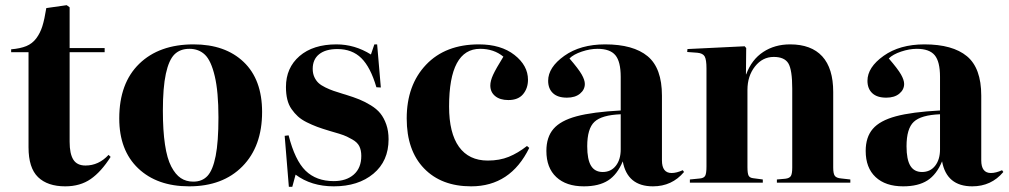

<svg xmlns="http://www.w3.org/2000/svg" viewBox="-20 -703 3882 739"><path d="M231 14.2Q163.1 14.2 126.5 -21.2Q89.8 -56.6 89.8 -136.2V-502H22.9V-513.2Q58.1 -516.1 81.3 -525.6Q104.5 -535.2 119.6 -555.4Q134.8 -575.7 143.1 -602.3Q151.4 -628.9 158.2 -671.9L236.8 -683.1L248 -674.8V-518.1H382.8V-502H248V-157.2Q248 -111.3 262.2 -88.6Q276.4 -65.9 309.1 -65.9Q359.9 -65.9 397.9 -106.9L405.8 -99.1Q369.6 -42 329.1 -13.9Q288.6 14.2 231 14.2Z M708 14.2Q584.5 14.2 511.7 -55.2Q439 -124.5 439 -247.1Q439 -382.8 515.9 -457.5Q592.8 -532.2 725.1 -532.2Q846.7 -532.2 917.7 -464.6Q988.8 -397 988.8 -272Q988.8 -139.6 913.1 -62.7Q837.4 14.2 708 14.2ZM724.1 -3.9Q758.3 -3.9 778.8 -26.1Q799.3 -48.3 810.1 -102.8Q820.8 -157.2 820.8 -251Q820.8 -350.1 806.6 -409.9Q792.5 -469.7 768.8 -492.4Q745.1 -515.1 709 -515.1Q673.3 -515.1 651.6 -493.7Q629.9 -472.2 618.4 -419.2Q606.9 -366.2 606.9 -276.9Q606.9 -200.7 615 -146.7Q623 -92.8 639.2 -62Q655.3 -31.2 675.8 -17.6Q696.3 -3.9 724.1 -3.9Z M1091.8 16.1 1075.7 -180.2 1090.8 -182.1Q1115.2 -85.9 1156.2 -45.9Q1197.3 -5.9 1264.6 -5.9Q1313 -5.9 1341.8 -31.2Q1370.6 -56.6 1370.6 -103Q1370.6 -125 1363 -140.1Q1355.5 -155.3 1335.9 -166.3Q1316.4 -177.2 1303 -182.4Q1289.6 -187.5 1258.3 -196.3Q1252 -198.2 1248.5 -199.2Q1220.7 -207.5 1200.9 -214.8Q1181.2 -222.2 1160.6 -232.4Q1140.1 -242.7 1126.7 -254.9Q1113.3 -267.1 1102.1 -283.2Q1090.8 -299.3 1085.7 -320.6Q1080.6 -341.8 1080.6 -368.2Q1080.6 -441.9 1132.8 -487.1Q1185.1 -532.2 1274.9 -532.2Q1345.7 -532.2 1407.7 -493.2L1420.9 -532.2H1431.6L1445.8 -366.2L1428.7 -367.2Q1406.2 -444.3 1370.8 -479.2Q1335.4 -514.2 1278.8 -514.2Q1233.4 -514.2 1208.5 -494.4Q1183.6 -474.6 1183.6 -438Q1183.6 -420.4 1189.9 -406.5Q1196.3 -392.6 1206.1 -383.5Q1215.8 -374.5 1232.4 -366.5Q1249 -358.4 1263.9 -353.3Q1278.8 -348.1 1301.3 -341.3Q1306.6 -339.8 1309.6 -338.9Q1341.3 -329.1 1363 -320.3Q1384.8 -311.5 1407.7 -297.4Q1430.7 -283.2 1444.3 -266.1Q1458 -249 1466.8 -223.9Q1475.6 -198.7 1475.6 -167Q1475.6 -83 1417.2 -34.4Q1358.9 14.2 1264.6 14.2Q1178.2 14.2 1117.7 -30.8L1105 16.1Z M1793.5 14.2Q1678.7 14.2 1612.1 -54.9Q1545.4 -124 1545.4 -247.1Q1545.4 -375.5 1619.9 -453.9Q1694.3 -532.2 1823.2 -532.2Q1908.2 -532.2 1960.2 -491.5Q2012.2 -450.7 2012.2 -396Q2012.2 -363.3 1993.4 -340.6Q1974.6 -317.9 1936.5 -317.9Q1904.3 -317.9 1885.7 -333.3Q1867.2 -348.6 1867.2 -374Q1867.2 -391.6 1877.9 -415Q1888.7 -438.5 1917.5 -484.9Q1880.9 -515.1 1828.1 -515.1Q1708.5 -515.1 1708.5 -293Q1708.5 -190.9 1746.6 -137.9Q1784.7 -85 1857.4 -85Q1902.8 -85 1938.2 -99.4Q1973.6 -113.8 2008.3 -141.1L2017.1 -133.8Q1944.8 14.2 1793.5 14.2Z M2227.1 14.2Q2159.2 14.2 2121.1 -21.5Q2083 -57.1 2083 -122.1Q2083 -175.3 2110.4 -207Q2137.7 -238.8 2199.2 -255.4Q2260.7 -272 2369.1 -277.8V-407.2Q2369.1 -465.8 2348.6 -490.5Q2328.1 -515.1 2279.8 -515.1Q2251 -515.1 2219.2 -504.4Q2187.5 -493.7 2171.9 -478Q2206.5 -438 2218.8 -416.5Q2231 -395 2231 -379.9Q2231 -357.9 2212.4 -342.5Q2193.8 -327.1 2162.1 -327.1Q2126.5 -327.1 2108.2 -344.5Q2089.8 -361.8 2089.8 -392.1Q2089.8 -443.8 2151.9 -488Q2213.9 -532.2 2309.1 -532.2Q2417.5 -532.2 2472.7 -486.6Q2527.8 -440.9 2527.8 -335V-85.9Q2527.8 -37.1 2564.9 -37.1Q2584 -37.1 2607.9 -47.9L2612.8 -41Q2566.4 14.2 2493.2 14.2Q2394.5 14.2 2377 -82Q2356 -31.2 2320.6 -8.5Q2285.2 14.2 2227.1 14.2ZM2299.8 -41Q2331.5 -41 2350.3 -64.9Q2369.1 -88.9 2369.1 -127.9V-263.2Q2295.9 -260.3 2268.1 -234.1Q2240.2 -208 2240.2 -140.1Q2240.2 -88.9 2254.9 -64.9Q2269.5 -41 2299.8 -41Z M2635.3 0V-12.2L2674.3 -16.1Q2689.5 -17.6 2694.3 -26.6Q2699.2 -35.6 2699.2 -62V-439.9Q2699.2 -473.1 2692.4 -485.6Q2685.5 -498 2664.1 -500L2625 -502.9L2626 -514.2L2846.2 -524.9L2852.1 -518.1L2851.1 -417H2852.1Q2873 -473.6 2917.5 -502.9Q2961.9 -532.2 3021 -532.2Q3102.5 -532.2 3144.8 -486.1Q3187 -439.9 3187 -349.1V-58.1Q3187 -34.2 3193.4 -25.9Q3199.7 -17.6 3218.3 -16.1L3252.9 -12.2V0H2970.2V-12.2L3002.9 -15.1Q3019 -17.1 3024.2 -25.9Q3029.3 -34.7 3029.3 -58.1V-361.8Q3029.3 -434.1 3014.4 -459Q2999.5 -483.9 2958 -483.9Q2915 -483.9 2886 -447.3Q2856.9 -410.6 2856.9 -356.9V-60.1Q2856.9 -35.6 2861.3 -27.1Q2865.7 -18.6 2878.9 -17.1L2916 -12.2V0Z M3456.1 14.2Q3388.2 14.2 3350.1 -21.5Q3312 -57.1 3312 -122.1Q3312 -175.3 3339.4 -207Q3366.7 -238.8 3428.2 -255.4Q3489.7 -272 3598.1 -277.8V-407.2Q3598.1 -465.8 3577.6 -490.5Q3557.1 -515.1 3508.8 -515.1Q3480 -515.1 3448.2 -504.4Q3416.5 -493.7 3400.9 -478Q3435.5 -438 3447.8 -416.5Q3460 -395 3460 -379.9Q3460 -357.9 3441.4 -342.5Q3422.9 -327.1 3391.1 -327.1Q3355.5 -327.1 3337.2 -344.5Q3318.8 -361.8 3318.8 -392.1Q3318.8 -443.8 3380.9 -488Q3442.9 -532.2 3538.1 -532.2Q3646.5 -532.2 3701.7 -486.6Q3756.8 -440.9 3756.8 -335V-85.9Q3756.8 -37.1 3793.9 -37.1Q3813 -37.1 3836.9 -47.9L3841.8 -41Q3795.4 14.2 3722.2 14.2Q3623.5 14.2 3606 -82Q3585 -31.2 3549.6 -8.5Q3514.2 14.2 3456.1 14.2ZM3528.8 -41Q3560.5 -41 3579.3 -64.9Q3598.1 -88.9 3598.1 -127.9V-263.2Q3524.9 -260.3 3497.1 -234.1Q3469.2 -208 3469.2 -140.1Q3469.2 -88.9 3483.9 -64.9Q3498.5 -41 3528.8 -41Z"/></svg>

Font: Display Regular
Style: Bold
Weight: 700
Designer: Latin by Veronika Burian and Jose Scaglione. Greek by Irene Vlachou. Cyrillic by Vera Evstafieva.
Foundry: TypeTogether
Version: Version 3.002